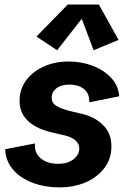

<svg xmlns="http://www.w3.org/2000/svg" viewBox="-20 -810 561 843"><path d="M240.7 12.7Q195.3 12.7 153.3 2Q111.3 -8.8 77.9 -30Q44.4 -51.3 24.4 -82.5Q4.4 -113.8 2.4 -154.8L133.8 -180.2Q129.9 -139.6 158.4 -115.2Q187 -90.8 235.8 -90.8Q265.1 -90.8 285.6 -100.3Q306.2 -109.9 317.1 -125.2Q328.1 -140.6 328.1 -158.2Q328.1 -178.7 311 -193.8Q293.9 -209 260.7 -216.3L215.8 -226.6Q191.9 -231.4 165.8 -241.2Q139.6 -251 116.9 -267.3Q94.2 -283.7 80.1 -308.1Q65.9 -332.5 65.9 -367.2Q65.9 -418 94.7 -457Q123.5 -496.1 172.4 -518.1Q221.2 -540 281.2 -540Q337.4 -540 386.7 -521.2Q436 -502.4 468 -468.3Q500 -434.1 503.4 -387.2L372.1 -360.8Q373.5 -397.9 349.6 -418.2Q325.7 -438.5 284.2 -438.5Q248.5 -438.5 227.8 -422.4Q207 -406.2 207 -381.3Q207 -356.9 229.5 -344Q252 -331.1 288.1 -322.3L337.9 -310.5Q392.6 -298.8 430.9 -262.5Q469.2 -226.1 469.2 -167.5Q469.2 -113.3 438.5 -72.5Q407.7 -31.7 356.2 -9.5Q304.7 12.7 240.7 12.7ZM231 -589.4 140.1 -649.4 277.3 -790H414.1L500.5 -634.8L391.1 -589.4L338.9 -727.5Z"/></svg>

Font: Schibsted Grotesk
Style: Bold Italic
Weight: 700
Italic angle: -12°
Designer: Bakken & Baeck AS, Henrik Kongsvoll
Foundry: Schibsted ASA
Version: Version 1.100;gftools[0.9.25]